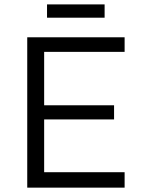

<svg xmlns="http://www.w3.org/2000/svg" viewBox="-20 -861 648 881"><path d="M195.8 -779.8H460V-840.8H195.8ZM105 0H551.8V-70.8H182.6V-313H503.4V-377.9H182.6V-623H551.8V-689.9H105Z"/></svg>

Font: HK Grotesk
Style: Regular
Weight: 400
Designer: Alfredo Marco Pradil and Stefan Peev
Foundry: Hanken Design Co.
Version: Version 1.045;PS 001.045;hotconv 1.0.88;makeotf.lib2.5.64775